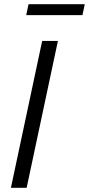

<svg xmlns="http://www.w3.org/2000/svg" viewBox="-20 -895 424 915"><path d="M32 0 181 -700H256L107 0ZM105 -823 116 -875H384L373 -823Z"/></svg>

Font: Red Hat Text
Style: Italic
Weight: 300
Italic angle: -12°
Designer: Pentagram, MCKL
Foundry: Pentagram, MCKL
Version: Version 1.023